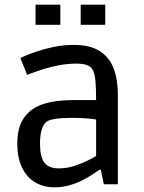

<svg xmlns="http://www.w3.org/2000/svg" viewBox="-20 -788 617 821"><path d="M213 13Q166 13 130 -8.5Q94 -30 74 -72Q54 -114 54 -173Q54 -244 83 -285Q112 -326 165 -343Q218 -360 289 -360H391Q391 -409 388 -443.5Q385 -478 373 -495Q363 -507 346.5 -511.5Q330 -516 309 -516Q270 -516 232.5 -509Q195 -502 164 -492Q133 -482 114.5 -475Q96 -468 96 -468L67 -540Q67 -540 86 -548.5Q105 -557 137.5 -568Q170 -579 210.5 -587.5Q251 -596 295 -596Q365 -596 406.5 -569.5Q448 -543 466 -495Q484 -447 484 -383V0H424L411 -62H405Q396 -56 377.5 -43.5Q359 -31 334 -18Q309 -5 278 4Q247 13 213 13ZM231 -68Q266 -68 298 -78.5Q330 -89 355 -101.5Q380 -114 391 -121V-277Q380 -279 354 -281.5Q328 -284 287 -284Q198 -284 177 -266Q165 -256 158 -232Q151 -208 151 -174Q151 -118 169.5 -93Q188 -68 231 -68ZM132 -682V-768H238V-682ZM325 -682V-768H430V-682Z"/></svg>

Font: Ruda Medium
Style: Regular
Weight: 500
Version: Version 2.001